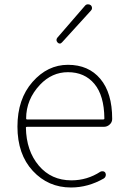

<svg xmlns="http://www.w3.org/2000/svg" viewBox="-20 -832 566 865"><path d="M299.8 12.7Q197.3 12.7 127.9 -62Q58.6 -136.7 58.6 -261.7Q58.6 -385.7 126.5 -462.9Q194.3 -540 286.1 -540Q378.9 -540 432.1 -476.6Q485.4 -413.1 485.4 -296.9V-295.9Q485.4 -281.2 474.1 -271Q462.9 -260.7 448.2 -260.7H101.6Q96.7 -260.7 96.7 -256.8Q98.6 -152.3 154.8 -85.9Q210.9 -19.5 301.8 -19.5Q373 -19.5 432.6 -58.6Q438.5 -61.5 445.3 -60.1Q452.1 -58.6 455.1 -52.7Q458 -45.9 456.1 -39.1Q454.1 -32.2 448.2 -28.3Q377 12.7 299.8 12.7ZM97.7 -297.9Q97.7 -293.9 101.6 -293.9H445.3Q450.2 -293.9 450.2 -297.9V-298.8Q449.2 -401.4 405.3 -454.1Q361.3 -506.8 286.1 -506.8Q213.9 -506.8 160.2 -450.2Q97.7 -383.8 97.7 -297.9ZM259.8 -641.6Q254.9 -635.7 249 -635.7Q244.1 -635.7 239.3 -640.6Q234.4 -646.5 234.4 -651.4Q234.4 -657.2 238.3 -662.1L363.3 -806.6Q368.2 -812.5 376 -812.5Q376 -812.5 377 -812.5Q383.8 -812.5 388.7 -808.6Q394.5 -803.7 394.5 -794.9Q394.5 -789.1 389.6 -784.2Z"/></svg>

Font: Gen Jyuu Gothic ExtraLight
Style: Regular
Weight: 100
Designer: [Source Han Sans]
Ryoko NISHIZUKA  (kana & ideographs); Paul D. Hunt (Latin, Greek & Cyrillic); Wenlong ZHANG  (bopomofo
Version: Version 1.002.20150607